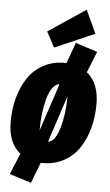

<svg xmlns="http://www.w3.org/2000/svg" viewBox="-64 -905 623 1084"><g transform="rotate(5 247.0 -363.5)"><path d="M442.9 -732.9 216.8 -634.8 170.9 -722.2 382.8 -863.8ZM414.1 -512.2Q483.9 -456.1 483.9 -336.9Q483.9 -263.7 466.3 -199.7Q448.7 -135.7 415.5 -86.4Q382.3 -37.1 329.3 -8.5Q276.4 20 210 20H199.2L153.8 137.2L30.8 98.1L80.1 -21Q9.8 -77.6 9.8 -195.8Q9.8 -269 27.3 -333Q44.9 -397 78.1 -446.8Q111.3 -496.6 164.6 -525.4Q217.8 -554.2 284.2 -554.2H294.9L337.9 -671.9L461.9 -631.8ZM265.1 -432.1Q243.7 -429.2 226.3 -404.8Q209 -380.4 198.5 -342.3Q188 -304.2 182.4 -259Q176.8 -213.9 176.8 -167V-162.1L261.2 -416ZM231 -102.1Q271 -108.4 293.9 -188.2Q316.9 -268.1 316.9 -367.2L234.9 -118.2Z"/></g></svg>

Font: Fira Sans Compressed Heavy
Style: Italic
Weight: 900
Width: 3
Italic angle: -8°
Designer: Carrois Corporate & Edenspiekermann AG
Foundry: Carrois Corporate GbR & Edenspiekermann AG
Version: Version 4.203;PS 004.203;hotconv 1.0.88;makeotf.lib2.5.64775